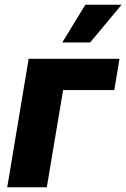

<svg xmlns="http://www.w3.org/2000/svg" viewBox="-20 -795 536 815"><path d="M487.2 -545.5 465.2 -412.6H247.9L178.6 0H10.7L101.6 -545.5ZM244.3 -614.7 342.3 -774.9H496.1L362.6 -614.7Z"/></svg>

Font: Inter UI Extra Bold
Style: Italic
Weight: 800
Italic angle: 9.39999°
Designer: Rasmus Andersson
Foundry: rsms
Version: 3.2;8d6f07862